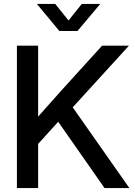

<svg xmlns="http://www.w3.org/2000/svg" viewBox="-20 -961 691 981"><path d="M66.4 -727.5V0H174.8V-225.6L277.3 -338.9L514.2 0H641.1L351.6 -412.6L638.7 -727.5H501.5L294.4 -499.5C253.9 -454.1 214.4 -410.2 174.8 -365.2V-727.5ZM330.1 -856.4 262.2 -940.9H168.9V-940.4L283.2 -802.7H376L491.7 -940.4V-940.9H397.9Z"/></svg>

Font: Inteeer Medium
Style: Regular
Weight: 500
Designer: Rasmus Andersson
Foundry: rsms
Version: Version 4.001;Glyphs 3.4 (3402)